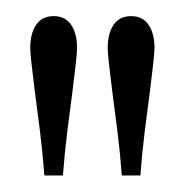

<svg xmlns="http://www.w3.org/2000/svg" viewBox="-20 -725 229 238"><path d="M119 -613Q117 -630.5 115.2 -645Q113.5 -659.5 113.5 -665.5Q113.5 -683.5 120.8 -694.2Q128 -705 142.5 -705Q157 -705 164.2 -694.2Q171.5 -683.5 171.5 -665.5Q171.5 -659.5 169.8 -645Q168 -630.5 166 -613Q163 -591 159.5 -562.8Q156 -534.5 154 -507.5H131Q129 -534.5 125.5 -562.8Q122 -591 119 -613ZM23 -613Q21 -630.5 19.2 -645Q17.5 -659.5 17.5 -665.5Q17.5 -683.5 24.8 -694.2Q32 -705 46.5 -705Q61 -705 68.2 -694.2Q75.5 -683.5 75.5 -665.5Q75.5 -659.5 73.8 -645Q72 -630.5 70 -613Q67 -591 63.5 -562.8Q60 -534.5 58 -507.5H35Q33 -534.5 29.5 -562.8Q26 -591 23 -613Z"/></svg>

Font: Didactic
Style: Regular
Weight: 400
Designer: Tyler Finck
Foundry: Etcetera Type Co
Version: Version 3.007;FEAKit 1.0